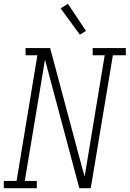

<svg xmlns="http://www.w3.org/2000/svg" viewBox="-35 -987 680 1007"><path d="M-15 0V-38H52L161 -697H99V-735H228L395 -110L409 -61L514 -697H451V-735H625V-697H557L441 0H381L201 -674L95 -38H158V0ZM384 -805 283 -943 321 -967 416 -825Z"/></svg>

Font: Iosevka Curly Slab XLtExObl
Style: Regular
Weight: 200
Width: 7
Italic angle: -9°
Monospace: yes
Designer: Belleve Invis
Foundry: Belleve Invis
Version: Version 11.0.0; ttfautohint (v1.8.3)